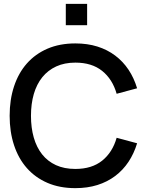

<svg xmlns="http://www.w3.org/2000/svg" viewBox="-20 -960 770 995"><path d="M321 -940H431.5V-829.5H321ZM370.5 15Q289.5 15 226.2 -12.2Q163 -39.5 119.2 -89Q75.5 -138.5 52.8 -207.5Q30 -276.5 30 -360Q30 -443.5 52.8 -512.5Q75.5 -581.5 119.2 -631Q163 -680.5 226.2 -707.8Q289.5 -735 370.5 -735Q433 -735 484.8 -718.8Q536.5 -702.5 577 -672Q617.5 -641.5 646 -598.8Q674.5 -556 690.5 -502.5L584.5 -474Q563 -549.5 509.5 -592.5Q456 -635.5 370.5 -635.5Q314.5 -635.5 271.5 -615.8Q228.5 -596 199.2 -559.8Q170 -523.5 155.2 -472.8Q140.5 -422 140.5 -360Q140.5 -298 155 -247.2Q169.5 -196.5 198.2 -160.2Q227 -124 270 -104.2Q313 -84.5 370.5 -84.5Q456 -84.5 509.5 -127.5Q563 -170.5 584.5 -246L690.5 -217.5Q674.5 -164.5 646 -121.5Q617.5 -78.5 577 -48Q536.5 -17.5 484.8 -1.2Q433 15 370.5 15Z"/></svg>

Font: Vela Sans SemBd
Style: Regular
Weight: 600
Designer: Principal design: Mikhail Sharanda - project Manrope.
Design modification: Ravid Balaliev
Foundry: Mikhail Sharanda
Version: Version 1.001